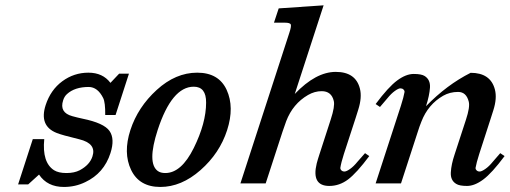

<svg xmlns="http://www.w3.org/2000/svg" viewBox="-20 -702 1952 735"><path d="M224.6 13.7Q161.1 13.7 129.4 -33.7L87.9 3.9H49.3L105.5 -169.4H149.4Q140.6 -80.1 187 -50.3Q204.1 -39.6 234.4 -39.6Q264.6 -39.6 285.2 -50.3Q323.7 -70.8 334 -103.5Q350.1 -152.8 283.2 -168.9Q216.3 -185.1 197.3 -192.9Q128.9 -219.7 154.8 -299.8Q173.8 -357.9 218.5 -390.9Q263.2 -423.8 318.4 -423.8Q373.5 -423.8 402.8 -384.8L436 -419.9H473.6L422.4 -261.7H382.8Q383.3 -310.1 375 -326.7Q354 -368.7 319.8 -369.1Q266.1 -369.1 236.3 -341.8Q226.1 -332.5 221.7 -317.9Q206.5 -271 256.8 -257.3Q275.9 -252 296.4 -247.6Q377.9 -231 399.2 -200.7Q420.4 -170.4 402.8 -115.7Q377.9 -38.6 306.6 -4.9Q268.6 13.7 224.6 13.7Z M721.7 -370.1Q637.7 -370.1 583.5 -204.1Q542.5 -77.6 584 -47.4Q594.7 -39.6 612.8 -39.6Q674.3 -39.6 721.7 -135.3Q769 -231 769 -309.1Q769.5 -370.1 721.7 -370.1ZM847.7 -357.9Q877.9 -292 849.4 -203.6Q820.8 -115.2 747.6 -50.8Q674.3 13.7 593.8 13.7Q513.2 13.7 481.9 -51.5Q450.7 -116.7 479.2 -204.3Q507.8 -292 580.1 -357.9Q652.3 -423.8 734.9 -423.8Q817.4 -423.8 847.7 -357.9Z M1240.7 9.8Q1171.4 9.8 1192.4 -76.2Q1196.3 -91.3 1202.6 -110.4L1246.1 -244.6Q1262.7 -295.4 1257.8 -315.4Q1249 -353 1211.4 -353Q1184.6 -353 1159.2 -338.4Q1101.1 -304.7 1075.7 -238.3Q1068.4 -218.8 1061.5 -197.8L997.1 0H900.4L1087.4 -575.7Q1095.7 -600.6 1093.3 -607.9Q1090.8 -615.2 1070.3 -615.2H1028.8L1046.9 -669.9L1218.8 -681.6L1108.4 -342.3Q1189 -426.8 1265.4 -426.8Q1341.8 -426.8 1357.9 -362.3Q1366.2 -329.1 1351.6 -282.7Q1346.2 -266.1 1341.3 -250L1296.4 -112.3Q1285.6 -78.6 1282.7 -58.6Q1282.7 -53.7 1287.1 -49.6Q1291.5 -45.4 1298.8 -45.4Q1306.2 -45.4 1320.1 -55.2Q1334 -64.9 1348.6 -83L1377.4 -115.7L1393.6 -104.5Q1345.2 -39.6 1312.3 -14.9Q1279.3 9.8 1240.7 9.8Z M1610.8 -295.4Q1690.4 -377.4 1781.7 -423.3Q1857.9 -423.3 1874.5 -359.4Q1883.3 -326.2 1868.7 -280.3Q1863.8 -264.2 1858.4 -248L1814.5 -112.3Q1803.7 -78.6 1800.3 -58.6Q1800.3 -53.7 1804.7 -49.6Q1809.1 -45.4 1816.4 -45.4Q1823.7 -45.4 1837.9 -55.2Q1852.1 -64.9 1866.7 -83L1895 -115.7L1911.6 -104.5Q1863.3 -39.6 1830.1 -14.9Q1796.9 9.8 1767.8 9.8Q1738.8 9.8 1726.6 2Q1704.1 -11.2 1705.8 -42Q1707.5 -72.8 1720.2 -110.4L1763.7 -243.7Q1779.8 -292.5 1774.4 -313Q1765.1 -350.1 1733.6 -350.1Q1702.1 -350.1 1676.3 -335.4Q1618.7 -302.2 1593.3 -236.8Q1585.4 -217.3 1579.1 -196.8L1515.1 0H1418L1514.6 -296.9Q1525.4 -330.6 1528.8 -350.6Q1528.8 -355.5 1524.4 -359.6Q1520 -363.8 1512.7 -363.8Q1505.4 -363.8 1491.5 -353.8Q1477.5 -343.8 1462.9 -325.7L1434.6 -292.5L1418 -303.7Q1466.8 -369.1 1500.5 -394Q1534.2 -418.9 1563.7 -418.9Q1593.3 -418.9 1605.5 -411.1Q1627.9 -397 1626 -366.7Q1624 -336.4 1610.8 -295.4Z"/></svg>

Font: RIT Rachana
Style: Bold Italic
Weight: 700
Designer: Hussain KH
Version: 1.4.7